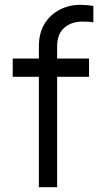

<svg xmlns="http://www.w3.org/2000/svg" viewBox="-20 -780 443 800"><path d="M142 0V-460H33V-536H142V-586Q142 -643 166 -681.5Q190 -720 229.5 -740Q269 -760 315 -760Q326 -760 343 -758.5Q360 -757 369 -755V-687Q359 -689 344.5 -689.5Q330 -690 323 -690Q277 -690 247.5 -664Q218 -638 218 -586V-536H351V-460H218V0Z"/></svg>

Font: Plus Jakarta Text Light
Style: Regular
Weight: 300
Designer: Gumpita Rahayu
Foundry: Tokotype Studio
Version: Version 1.000